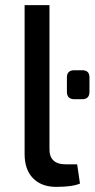

<svg xmlns="http://www.w3.org/2000/svg" viewBox="-20 -720 369 749"><path d="M173 -700V-141Q172 -110 188 -94.5Q204 -79 236 -79H281L292 -4Q263 9 199 9Q142 9 109 -24.5Q76 -58 76 -119V-700ZM301 -333H270Q241 -333 241 -362V-418Q241 -446 270 -446H301Q329 -446 329 -418V-362Q329 -333 301 -333Z"/></svg>

Font: Exo 2.0 Medium
Style: Regular
Weight: 500
Designer: Natanael Gama
Version: Version 1.001;PS 001.001;hotconv 1.0.70;makeotf.lib2.5.58329